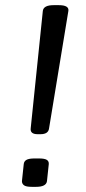

<svg xmlns="http://www.w3.org/2000/svg" viewBox="-20 -722 334 744"><path d="M126 -202Q96 -202 99 -225L146 -680Q149 -702 188 -702H208Q248 -702 245 -680L170 -224Q167 -202 137 -202ZM103 2Q81 2 73 -4Q65 -10 65 -20L72 -86Q73 -97 82.5 -102.5Q92 -108 114 -108H131Q153 -108 161.5 -102.5Q170 -97 169 -86L162 -20Q159 2 120 2Z"/></svg>

Font: Asap
Style: Italic
Weight: 400
Italic angle: -6°
Designer: Pablo Cosgaya
Foundry: Omnibus-Type
Version: Version 3.001; ttfautohint (v1.8.3)